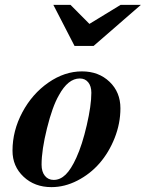

<svg xmlns="http://www.w3.org/2000/svg" viewBox="-20 -747 592 780"><path d="M313 -457Q380.9 -457 425 -414.8Q469.2 -372.6 469.2 -307.1Q469.2 -245.6 445.8 -186.5Q422.4 -127.4 384.3 -83.7Q346.2 -40 294.4 -13.4Q242.7 13.2 189 13.2Q120.6 13.2 75.7 -29.1Q30.8 -71.3 30.8 -134.8Q30.8 -215.8 70.8 -290.8Q110.8 -365.7 176.5 -411.4Q242.2 -457 313 -457ZM304.2 -428.2Q256.3 -428.2 219.2 -359.9Q192.9 -314.5 170.9 -225.8Q148.9 -137.2 148.9 -78.1Q148.9 -49.3 162.4 -32.7Q175.8 -16.1 198.2 -16.1Q224.6 -16.1 246.8 -37.8Q269 -59.6 290 -106Q314 -158.2 332.5 -238.5Q351.1 -318.8 351.1 -370.1Q351.1 -397 338.4 -412.6Q325.7 -428.2 304.2 -428.2ZM552.2 -727.1 360.4 -560.5H282.7L196.8 -727.1H266.6L343.3 -649.9L469.7 -727.1Z"/></svg>

Font: Accordance
Style: Bold-Italic
Weight: 700
Italic angle: -11°
Version: Version 1.2 (build January 31, 2020) Miklal Software Solutio